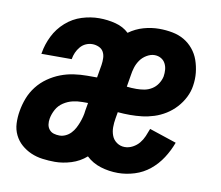

<svg xmlns="http://www.w3.org/2000/svg" viewBox="-65 -605 796 690"><g transform="rotate(10 333.5 -260.0)"><path d="M176 8Q153 8 130.5 5Q108 2 88.5 -6.5Q69 -15 53 -29Q37 -43 27.5 -62.5Q18 -82 17 -104.5Q16 -127 20 -150Q24 -174 33 -197.5Q42 -221 58 -241.5Q74 -262 95.5 -277Q117 -292 140.5 -301Q164 -310 188.5 -313.5Q213 -317 237 -317H273L281 -364Q283 -377 282.5 -389.5Q282 -402 276.5 -412Q271 -422 259.5 -427Q248 -432 236 -432Q224 -432 212.5 -427Q201 -422 192.5 -412Q184 -402 179 -390.5Q174 -379 172 -367V-366H61L62 -370Q67 -401 82 -431.5Q97 -462 123 -485Q149 -508 181 -518Q213 -528 244 -528Q275 -528 304 -520.5Q333 -513 353 -494Q378 -512 406.5 -520Q435 -528 463 -528Q488 -528 511.5 -523.5Q535 -519 554 -508Q573 -497 587.5 -479.5Q602 -462 609.5 -440.5Q617 -419 619.5 -395.5Q622 -372 618 -347Q615 -326 604.5 -305Q594 -284 578 -266.5Q562 -249 542 -236.5Q522 -224 500 -217Q478 -210 456.5 -207.5Q435 -205 413 -205Q402 -205 390.5 -205.5Q379 -206 368 -207L364 -184Q361 -167 361 -151Q361 -135 366.5 -120.5Q372 -106 385 -97Q398 -88 414 -88Q429 -88 443 -95.5Q457 -103 466.5 -114.5Q476 -126 482 -140Q488 -154 493 -168L592 -135Q581 -105 563.5 -78Q546 -51 521.5 -31Q497 -11 466.5 -1.5Q436 8 406 8Q373 8 342.5 -1.5Q312 -11 290 -32Q266 -11 235.5 -1.5Q205 8 176 8ZM419 -301Q433 -301 447.5 -303.5Q462 -306 475 -314Q488 -322 496.5 -335Q505 -348 508 -362Q510 -375 509 -387Q508 -399 502.5 -409.5Q497 -420 486.5 -426Q476 -432 463 -432Q449 -432 434.5 -423.5Q420 -415 411 -402Q402 -389 397.5 -374.5Q393 -360 391 -345L384 -303Q392 -302 401 -301.5Q410 -301 419 -301ZM176 -88Q187 -88 198 -93Q209 -98 217.5 -107Q226 -116 231.5 -126.5Q237 -137 241 -147.5Q245 -158 248 -169.5Q251 -181 252 -192L257 -221H237Q219 -221 201.5 -217Q184 -213 168 -202.5Q152 -192 143 -175.5Q134 -159 131 -142Q129 -131 130.5 -120.5Q132 -110 138.5 -102Q145 -94 155 -91Q165 -88 176 -88Z"/></g></svg>

Font: Iosevka Custom
Style: Bold Italic
Weight: 700
Italic angle: -9°
Designer: Belleve Invis
Foundry: Belleve Invis
Version: Version 30.3.1; ttfautohint (v1.8.3)